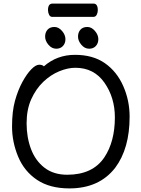

<svg xmlns="http://www.w3.org/2000/svg" viewBox="-20 -1024 785 1068"><path d="M366 24Q257 24 186 -23.5Q115 -71 81 -152.5Q47 -234 47 -320Q47 -405 63.5 -464Q80 -523 104.5 -568Q129 -613 154 -638.5Q179 -664 198 -664Q216 -664 224 -655Q297 -719 397 -719Q497 -719 563.5 -672.5Q630 -626 665.5 -545.5Q701 -465 701 -375Q701 -198 621 -91Q532 24 366 24ZM354 -52Q495 -52 560 -148Q619 -236 619 -371Q619 -481 561 -564Q503 -647 399 -647Q357 -647 309.5 -627.5Q262 -608 221 -569Q180 -530 154 -472.5Q128 -415 128 -338Q128 -260 152.5 -195Q177 -130 227.5 -91Q278 -52 354 -52ZM293 -753Q268 -753 249.5 -775Q231 -797 231 -820Q231 -844 244.5 -859Q258 -874 283 -874Q306 -874 325 -852Q344 -830 344 -806Q344 -783 330 -768Q316 -753 293 -753ZM476 -753Q451 -753 432.5 -775Q414 -797 414 -820Q414 -844 427.5 -859Q441 -874 466 -874Q489 -874 508 -852Q527 -830 527 -806Q527 -783 513 -768Q499 -753 476 -753ZM271 -930Q259 -930 253 -942Q247 -954 247 -968Q247 -1004 272 -1004H500Q524 -1004 524 -967Q524 -954 518 -942Q512 -930 499 -930Z"/></svg>

Font: LXGW WenKai TC
Style: Bold
Weight: 700
Designer: LXGW / Fontworks Inc.
Foundry: LXGW / Fontworks Inc.
Version: Version 1.330;April 28, 2024